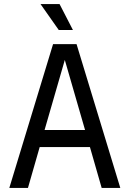

<svg xmlns="http://www.w3.org/2000/svg" viewBox="-20 -928 640 948"><path d="M26 0 242 -710H358L574 0H482L424 -202H176L118 0ZM300 -632 200 -286H400ZM270 -780 180 -908H274L340 -780Z"/></svg>

Font: Geist Mono
Style: Regular
Weight: 400
Monospace: yes
Designer: Basement.studio, Andrés Briganti, Mateo Zaragoza
Foundry: Basement.studio, Vercel, Andrés Briganti, Guido Ferreyra, Mateo Zaragoza
Version: Version 1.500; ttfautohint (v1.8.4.7-5d5b)